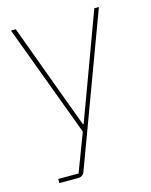

<svg xmlns="http://www.w3.org/2000/svg" viewBox="-108 -577 668 848"><g transform="rotate(-15 226.0 -153.0)"><path d="M291 -194 406 -506H427L172 181Q170 187 165.5 191.5Q161 196 155 198Q149 200 141 200H57V181H150L216 7L25 -506H47L162 -194L225 -24H228Z"/></g></svg>

Font: IBM Plex Sans Thin
Style: Regular
Weight: 250
Designer: Mike Abbink, Paul van der Laan, Pieter van Rosmalen
Foundry: Bold Monday
Version: Version 3.201